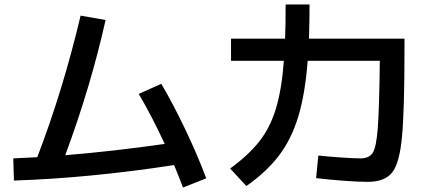

<svg xmlns="http://www.w3.org/2000/svg" viewBox="-20 -803 1915 855"><path d="M146 -103Q260.7 -402.3 338.9 -733.4L450.2 -713.9Q384.3 -418.5 270.5 -111.8Q488.3 -129.9 713.4 -162.1Q655.3 -288.1 597.7 -384.8L698.2 -429.7Q751.5 -339.4 805.9 -225.1Q860.4 -110.8 898.4 -8.8L794.9 32.2Q774.4 -22 755.4 -67.9Q375.5 -9.8 42 1L39.1 -97.7Z M1387.7 -9.8 1397.5 -110.4Q1438.5 -106 1497.3 -101.8Q1556.2 -97.7 1585 -97.7Q1624 -97.7 1639.9 -122.6Q1655.8 -147.5 1662.4 -233.4Q1668.9 -319.3 1671.4 -532.2H1350.1Q1338.9 -384.8 1308.3 -284.2Q1277.8 -183.6 1222.7 -110.8Q1167.5 -38.1 1077.1 25.4L1004.9 -52.7Q1086.4 -111.8 1134.5 -172.9Q1182.6 -233.9 1208.5 -318.6Q1234.4 -403.3 1244.1 -532.2H1008.8V-630.9H1249.5Q1252 -689 1252 -783.2H1358.4Q1358.4 -710 1356 -630.9H1781.2V-578.1Q1781.2 -310.1 1770 -192.4Q1758.8 -74.7 1725.6 -33.9Q1692.4 6.8 1617.2 6.8Q1577.1 6.8 1513.9 2.2Q1450.7 -2.4 1387.7 -9.8Z"/></svg>

Font: Pretendard JP SemiBold
Style: Regular
Weight: 600
Designer: Base glyphs from Inter by Rasmus Andersson; Hangeul glyphs from Noto Sans CJK(Source Han Sans) by Jang Soo-young and Kan
Foundry: Kil Hyung-jin
Version: Version 1.309